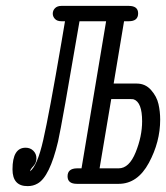

<svg xmlns="http://www.w3.org/2000/svg" viewBox="-20 -631 570 659"><path d="M22.9 -49.8Q22.9 -124 67.9 -124Q84 -124 94.5 -113.5Q105 -103 105 -87.9Q105 -71.8 94.5 -60.8Q84 -49.8 83 -43Q107.9 -61 128.4 -150.6Q148.9 -240.2 190.9 -485.8Q198.7 -532.7 203.1 -558.1H190.9Q175.8 -558.1 168.5 -566.2Q161.1 -574.2 161.1 -584Q161.1 -595.2 168.9 -603Q176.8 -610.8 190.9 -610.8H421.9Q454.1 -610.8 454.1 -585Q454.1 -558.1 421.9 -558.1H405.8L370.1 -344.2H449.2Q479 -344.2 498.5 -322Q518.1 -299.8 523.9 -273.9Q529.8 -248 529.8 -220.2Q529.8 -144 491 -72Q452.1 0 387.2 0H244.1Q211.9 0 211.9 -25.9Q211.9 -52.7 244.1 -53.2H259.8L344.2 -558.1H252.9Q192.9 -206.1 179.2 -145Q150.4 -23.9 108.9 -1Q93.8 7.8 75.2 7.8Q22.9 8.3 22.9 -49.8ZM321.8 -53.2H387.2Q423.3 -53.2 445.6 -108.2Q467.8 -163.1 467.8 -214.8Q467.8 -279.8 439 -290Q436 -291 423.8 -291H361.8Z"/></svg>

Font: CMU Typewriter Text
Style: LightOblique
Weight: 200
Italic angle: -9.46001°
Version: Version 0.7.0